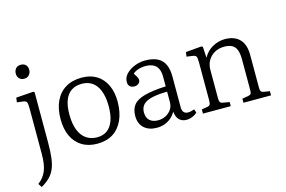

<svg xmlns="http://www.w3.org/2000/svg" viewBox="-116 -1008 2243 1506"><g transform="rotate(-15 1006.0 -255.5)"><path d="M54 229 34 199Q58 181 74 160.5Q90 140 100.5 114.5Q111 89 116 55Q121 21 121 -24V-392Q121 -430 115 -442Q109 -454 86 -457L37 -463L42 -500L181 -510L192 -505V-94Q192 -25 186 25.5Q180 76 165.5 112Q151 148 124 176Q97 204 54 229ZM141 -627Q116 -627 101.5 -642.5Q87 -658 87 -682Q87 -707 101.5 -723.5Q116 -740 142 -740Q168 -740 182.5 -725Q197 -710 197 -685Q197 -661 182 -644Q167 -627 141 -627Z M564 14Q492 14 440 -18Q388 -50 361 -108Q334 -166 334 -246Q334 -330 362.5 -391.5Q391 -453 445.5 -486Q500 -519 577 -519Q647 -519 697.5 -488Q748 -457 775 -399.5Q802 -342 802 -265Q802 -179 773.5 -116Q745 -53 692.5 -19.5Q640 14 564 14ZM576 -35Q624 -35 657 -59Q690 -83 707.5 -130Q725 -177 725 -246Q725 -301 714.5 -343Q704 -385 683.5 -414Q663 -443 633 -457.5Q603 -472 565 -472Q515 -472 480.5 -449Q446 -426 428 -380Q410 -334 410 -265Q410 -190 429.5 -139Q449 -88 486.5 -61.5Q524 -35 576 -35Z M1047 14Q983 14 944.5 -21Q906 -56 906 -119Q906 -174 933 -208Q960 -242 1024 -259.5Q1088 -277 1197 -282V-359Q1197 -401 1184 -427Q1171 -453 1145.5 -465Q1120 -477 1083 -477Q1052 -477 1024 -467.5Q996 -458 981 -443Q992 -427 998 -416Q1004 -405 1006.5 -398Q1009 -391 1009 -385Q1009 -368 995 -356.5Q981 -345 960 -345Q938 -345 924.5 -357.5Q911 -370 911 -394Q911 -430 937.5 -458Q964 -486 1005.5 -503Q1047 -520 1093 -520Q1155 -520 1193.5 -500Q1232 -480 1250 -441Q1268 -402 1268 -346V-93Q1268 -66 1280 -52.5Q1292 -39 1316 -39Q1327 -39 1339.5 -42Q1352 -45 1366 -50L1376 -21Q1359 -5 1335.5 4.5Q1312 14 1289 14Q1252 14 1229.5 -8Q1207 -30 1203 -75Q1185 -45 1161.5 -25.5Q1138 -6 1109.5 4Q1081 14 1047 14ZM1072 -40Q1105 -40 1133.5 -54.5Q1162 -69 1179.5 -94.5Q1197 -120 1197 -154V-239Q1120 -238 1072 -226.5Q1024 -215 1001.5 -191Q979 -167 979 -129Q979 -84 1004.5 -62Q1030 -40 1072 -40Z M1424 0V-34L1472 -42Q1487 -45 1492.5 -54.5Q1498 -64 1498 -90V-396Q1498 -432 1492 -443.5Q1486 -455 1464 -458L1415 -465L1420 -501L1548 -512L1559 -506L1564 -419H1566Q1592 -467 1640 -493.5Q1688 -520 1741 -520Q1792 -520 1828 -500.5Q1864 -481 1882.5 -443.5Q1901 -406 1901 -350V-83Q1901 -61 1907 -52.5Q1913 -44 1932 -41L1977 -34V0H1753V-33L1800 -41Q1818 -44 1824 -52Q1830 -60 1830 -83V-332Q1830 -379 1819 -408Q1808 -437 1784 -450.5Q1760 -464 1720 -464Q1676 -464 1642 -445Q1608 -426 1588.5 -393Q1569 -360 1569 -316V-87Q1569 -65 1574 -55.5Q1579 -46 1594 -43L1650 -33V0Z"/></g></svg>

Font: Literata 18pt Light
Style: Regular
Weight: 300
Designer: Latin by Veronika Burian and Jose Scaglione. Greek by Irene Vlachou. Cyrillic by Vera Evstafieva.
Foundry: TypeTogether
Version: Version 3.103;gftools[0.9.29]